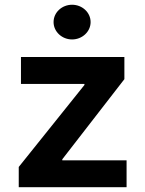

<svg xmlns="http://www.w3.org/2000/svg" viewBox="-20 -785 609 805"><path d="M58.6 0H510.7V-112.8H241.2V-117.2L501.5 -453.1V-545.9H67.9V-433.1H334V-428.7L58.6 -85ZM282.2 -619.6C324.7 -619.6 359.9 -652.3 359.9 -692.4C359.9 -732.9 324.7 -765.1 282.2 -765.1C239.7 -765.1 204.6 -732.9 204.6 -692.4C204.6 -652.3 239.7 -619.6 282.2 -619.6Z"/></svg>

Font: Raveo SemiBold
Style: Regular
Weight: 600
Designer: Jakub Foglar, Rasmus Andersson (Inter)
Foundry: Jakubfoglar.com
Version: Version 1.100;Glyphs 3.2.3 (3260)